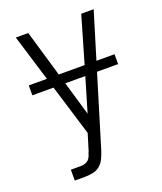

<svg xmlns="http://www.w3.org/2000/svg" viewBox="-136 -609 772 913"><g transform="rotate(-20 250.0 -152.5)"><path d="M84 215V160H135Q145 160 155.5 157Q166 154 173.5 146.5Q181 139 185 129Q189 119 192 109L193 108L219 23L53 -520H116L250 -63L314 -279L384 -520H447L251 124Q245 143 236 162Q227 181 211.5 194Q196 207 175.5 211Q155 215 135 215ZM33 -235V-285H467V-235Z"/></g></svg>

Font: Iosevka Fixed SS04 Light
Style: Regular
Weight: 300
Monospace: yes
Designer: Belleve Invis
Foundry: Belleve Invis
Version: Version 32.5.0